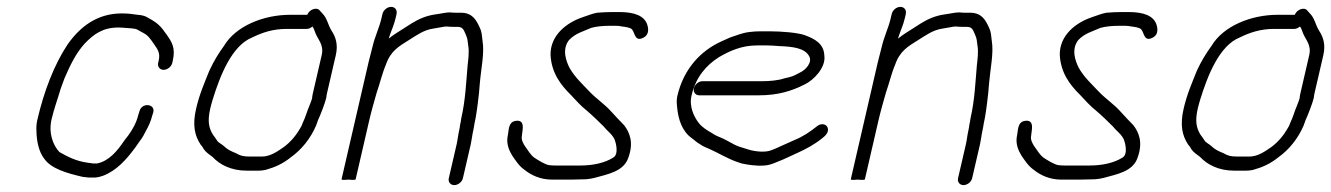

<svg xmlns="http://www.w3.org/2000/svg" viewBox="-20 -515 3869 558"><path d="M480.6 -332 482 -338C490.7 -375.4 479.7 -392.5 464.6 -414C449.5 -435.5 441.1 -445.9 418 -459L405.6 -466C399 -469.3 390.5 -471.3 380 -472C364.8 -474.4 350.6 -476 333.9 -476C260.9 -476 211.2 -435.7 175.9 -385C137.2 -326.4 107.6 -249.5 88.6 -167C86.1 -156.3 85.2 -145.3 85.9 -134C86.5 -103.5 93.3 -73.7 107.7 -55C127.9 -24.3 175.3 -11.5 220.2 -1L237.8 1H256.8C264.3 0.3 271.6 -1.3 278.9 -4C318.2 -18.4 348.1 -52.2 372.9 -86L384.8 -103C389.5 -109 393.6 -115 396.9 -121L404.2 -135C410.6 -145.7 418.8 -163.5 422.1 -178L425.6 -189C431.4 -213.9 391.3 -218 385.1 -191L381.6 -180C376.5 -158.1 364.5 -137.5 353.2 -122L340.2 -105C321.6 -77.3 296.7 -46.6 262.2 -40H250.2C246.4 -40.7 241.5 -41.3 235.7 -42C201.1 -46.5 176.4 -59.7 152.9 -73C134.8 -91.6 120.4 -127.2 129.8 -168C137 -199.2 147.7 -227.3 156.3 -257L167.3 -287C184.1 -326 201.2 -361.5 226.8 -389C252 -415.3 278.6 -435 323.4 -435C330.1 -435 336.7 -434.7 343.2 -434C353.1 -433.1 372.3 -432.8 379 -429L391.4 -422C410.7 -412.8 415.3 -404.4 428.1 -386C438.3 -371.3 446.4 -361.1 441 -338L439.6 -332C437.2 -321.2 444.6 -312 455.5 -312C466.5 -312 478.1 -321.2 480.6 -332Z M873 -472H823C746 -472 665.3 -439.4 631.2 -382C615 -359.8 601.6 -337.9 588.6 -310C573.6 -272.4 559.8 -241.9 549.9 -199C538.8 -150.6 546 -120.8 562.9 -95C566.7 -91 569.7 -86.7 571.9 -82C579 -71.5 587.8 -66.7 597.6 -59C618.4 -36.8 651.1 -19 697.4 -19H731.4C737.4 -19 743.9 -19.7 750.9 -21C779.5 -29 802.2 -39.2 825.4 -58C856.4 -80.2 882.2 -111.9 898.6 -150L904.3 -166C910.6 -179.1 924.7 -215.1 928.3 -231C928.6 -235 929.2 -239 930.1 -243L956 -355C963 -385.5 955.5 -407.7 944.1 -425C932.8 -442.6 931.5 -461.2 916.9 -476L909.7 -484C900.6 -495.9 878.8 -487.5 873 -472ZM888.1 -438C892.1 -432.8 894.1 -425.6 896.7 -419C903.8 -399.9 921.9 -385 915 -355L889.1 -243C888 -238.3 887.3 -233.7 886.9 -229C886.3 -226.3 884.3 -220.7 880.9 -212C871.7 -190.6 868.4 -175.4 859 -156C858.1 -152 855.6 -147 851.6 -141C840.2 -120.9 824 -101.9 805.3 -88C786.8 -75.2 765.8 -60 740.9 -60H706.9C686 -60 678.7 -62.4 665.2 -70C649.6 -76.2 639.9 -81.3 630 -91C623.9 -96.6 613.8 -100.5 609.9 -108C606.5 -113.3 602.7 -118.7 598.6 -124C587.1 -143.1 582.6 -162.7 590.9 -199C592.9 -207.7 595.3 -216.3 597.9 -225C619.5 -294.9 653.4 -382.1 712.7 -406C742.7 -420.5 772.7 -431 813.5 -431H871.5C876.8 -431 882.4 -433.3 888.1 -438Z M1091.4 -474 1088.9 -463C1081.5 -431.1 1070.3 -412.6 1061.8 -376C1057.8 -361.3 1054.2 -347.3 1051.1 -334L972.6 6C972.2 8 978.7 8.3 992.4 7C1006.1 8.3 1013.2 8 1013.6 6L1052.6 -163C1058.6 -189.1 1068 -223 1074.8 -246C1084.2 -272.6 1090.9 -302.4 1101.5 -327C1115.1 -366.8 1139 -380.3 1169.1 -399C1191.1 -412.7 1211.9 -428.2 1239.7 -432L1262.7 -436C1268.3 -437.3 1273.5 -438 1278.1 -438C1284.6 -437.3 1290.6 -437 1295.9 -437H1309.9C1327.3 -437 1328.4 -425 1334.3 -413C1339.9 -400.3 1338.5 -395.5 1341 -381C1343.8 -366.5 1341.1 -342.5 1339 -325C1334.6 -274.9 1332.8 -224.4 1320.5 -171C1319.8 -165 1318.7 -159 1317.3 -153C1316.6 -147 1315.6 -141 1314.2 -135C1311.5 -123.4 1309.9 -107.8 1307.2 -96L1284.3 3C1281.8 13.8 1289.2 23 1300.2 23C1311.2 23 1322.8 13.8 1325.3 3L1348.2 -96C1350.9 -107.9 1352.5 -123.5 1355.2 -135C1356.7 -141.7 1357.9 -148.3 1358.8 -155C1361.8 -168 1363.9 -180.6 1365.6 -193L1368.6 -215C1371.5 -235.4 1372.9 -253.1 1374.5 -273C1377.9 -314.2 1388.4 -360.9 1382.4 -396C1380.1 -412.4 1381.1 -420.6 1373.7 -436C1364 -456.9 1353 -478 1319.4 -478H1305.4C1300 -478 1294.1 -478.3 1287.6 -479C1274.5 -479 1257.5 -474.4 1244.2 -473C1218.4 -469.2 1196.9 -459.9 1176.2 -447L1152.7 -432C1136.3 -421.5 1124.1 -414.4 1110 -403L1111 -407C1117.8 -428.2 1124.6 -440.2 1129.9 -463L1132.4 -474C1135.1 -485.7 1128.3 -495 1116.8 -495C1105.3 -495 1094.1 -485.7 1091.4 -474Z M1682.6 6C1691.4 5.3 1699.7 4 1707.5 2C1745.2 -8.6 1792.8 -16.1 1806.2 -57C1822.2 -101.1 1810.1 -129.9 1793.9 -151C1780.3 -164.3 1768 -178.5 1755.3 -192C1738.4 -211 1713.7 -227.7 1695 -247C1673.8 -269.6 1649.7 -291 1634.6 -319C1625.8 -336.8 1612.1 -371.5 1634.1 -399C1653.3 -418.6 1672.9 -422.7 1698.2 -434C1711.9 -438.2 1733.9 -440 1750.6 -440H1770.6C1776.6 -440 1782.4 -439.3 1788.1 -438C1797.3 -436.8 1810.8 -435.3 1816.3 -430C1825.5 -421 1823.8 -393 1849 -405C1865.5 -412.8 1865.2 -428.6 1861.8 -441C1854 -469.9 1822.5 -480 1779.8 -480H1759.8C1747.3 -480 1727.3 -479.2 1715.4 -478C1700.5 -475.4 1687 -469.2 1673.4 -465C1627.9 -449.8 1578.8 -413.2 1580 -355C1582.8 -303.8 1608.7 -268.9 1639.2 -239C1654.1 -223.1 1667.7 -207.5 1684.8 -194C1704.2 -177.4 1717.7 -163.9 1734.9 -147C1744.9 -134 1760 -124.6 1766.6 -108.5C1769.3 -101.8 1779.4 -66.9 1762.2 -57C1737.6 -41.3 1702.5 -34 1667.4 -34H1593.9C1587.9 -34 1581.9 -34.3 1576.1 -35C1563.1 -36.9 1542.4 -50.7 1533.9 -56C1521.1 -65 1515 -78 1505.8 -90C1500.8 -97.5 1494.2 -109.3 1496.7 -120L1498.9 -138C1500.7 -153.3 1498 -166 1480.4 -164C1455.7 -161.2 1459.5 -136.3 1455 -117C1451.7 -95.7 1459.9 -77 1468.5 -63C1479.2 -47.3 1488.7 -32.3 1504.9 -21C1523.4 -6.4 1549.6 7 1584.4 7H1638.4C1652 7 1668.7 6 1682.6 6Z M2011.9 -238H2185.9C2240.3 -238 2281 -250.3 2319.3 -270C2344.4 -281.9 2381.1 -319 2375.7 -354C2374.3 -387.8 2348.2 -402.2 2318.3 -413C2298.1 -420.3 2249.1 -424 2217.9 -424H2189.9C2179.2 -424 2168.7 -423.3 2158.4 -422C2135.9 -419.4 2120.8 -411.9 2101.7 -406L2077.2 -395C2017.5 -368.2 1966.9 -315.8 1948.5 -236C1946.6 -228 1946.3 -218 1947.6 -206C1950.8 -166.6 1963.4 -132.3 1991.1 -113L2006.3 -101L2022 -91C2028.6 -87.7 2035.2 -84.7 2041.9 -82C2068.1 -70.4 2092.6 -55 2120.4 -45L2135.2 -40C2152.8 -36.3 2177 -32 2201.8 -34C2221.5 -35.2 2238.2 -44.9 2254.8 -51L2298.4 -71C2322.5 -81.8 2347.8 -95.7 2367.9 -112C2374.7 -117.6 2383.5 -123.5 2385.8 -133.5C2388.4 -144.7 2381.3 -154 2370.1 -154C2364.4 -154 2359.1 -152 2354.2 -148C2334.7 -132.2 2313.2 -117.8 2288.9 -108L2244.3 -88C2237.5 -84.7 2230.5 -81.7 2223.2 -79C2204 -70.4 2171.8 -75.3 2156.5 -80L2140.6 -85C2118.5 -90.9 2111.7 -96.4 2091.7 -107C2074.3 -116.8 2062.9 -118.2 2049.5 -128C2034.8 -136.3 2020.3 -145.2 2010.5 -158C1997.6 -174.8 1982.2 -204.7 1989.7 -237C2002.4 -292 2033 -325.6 2069.6 -349C2100.9 -367.1 2135.3 -383 2180.4 -383H2208.4C2217.1 -383 2229.6 -382.3 2246 -381C2286.8 -379.4 2319.7 -374.7 2332 -351C2341.4 -332.9 2320.4 -311.3 2306.4 -305C2293.3 -298.1 2288.1 -294.5 2275.2 -291L2258.3 -287C2241.5 -281.2 2216.5 -279 2195.4 -279H2021.4C2010.6 -279 1999.2 -269.5 1996.7 -258.5C1994.1 -247.5 2001.1 -238 2011.9 -238Z M2571.4 -474 2568.9 -463C2561.5 -431.1 2550.3 -412.6 2541.8 -376C2537.8 -361.3 2534.2 -347.3 2531.1 -334L2452.6 6C2452.2 8 2458.7 8.3 2472.4 7C2486.1 8.3 2493.2 8 2493.6 6L2532.6 -163C2538.6 -189.1 2548 -223 2554.8 -246C2564.2 -272.6 2570.9 -302.4 2581.5 -327C2595.1 -366.8 2619 -380.3 2649.1 -399C2671.1 -412.7 2691.9 -428.2 2719.7 -432L2742.7 -436C2748.3 -437.3 2753.5 -438 2758.1 -438C2764.6 -437.3 2770.6 -437 2775.9 -437H2789.9C2807.3 -437 2808.4 -425 2814.3 -413C2819.9 -400.3 2818.5 -395.5 2821 -381C2823.8 -366.5 2821.1 -342.5 2819 -325C2814.6 -274.9 2812.8 -224.4 2800.5 -171C2799.8 -165 2798.7 -159 2797.3 -153C2796.6 -147 2795.6 -141 2794.2 -135C2791.5 -123.4 2789.9 -107.8 2787.2 -96L2764.3 3C2761.8 13.8 2769.2 23 2780.2 23C2791.2 23 2802.8 13.8 2805.3 3L2828.2 -96C2830.9 -107.9 2832.5 -123.5 2835.2 -135C2836.7 -141.7 2837.9 -148.3 2838.8 -155C2841.8 -168 2843.9 -180.6 2845.6 -193L2848.6 -215C2851.5 -235.4 2852.9 -253.1 2854.5 -273C2857.9 -314.2 2868.4 -360.9 2862.4 -396C2860.1 -412.4 2861.1 -420.6 2853.7 -436C2844 -456.9 2833 -478 2799.4 -478H2785.4C2780 -478 2774.1 -478.3 2767.6 -479C2754.5 -479 2737.5 -474.4 2724.2 -473C2698.4 -469.2 2676.9 -459.9 2656.2 -447L2632.7 -432C2616.3 -421.5 2604.1 -414.4 2590 -403L2591 -407C2597.8 -428.2 2604.6 -440.2 2609.9 -463L2612.4 -474C2615.1 -485.7 2608.3 -495 2596.8 -495C2585.3 -495 2574.1 -485.7 2571.4 -474Z M3162.6 6C3171.4 5.3 3179.7 4 3187.5 2C3225.2 -8.6 3272.8 -16.1 3286.2 -57C3302.2 -101.1 3290.1 -129.9 3273.9 -151C3260.3 -164.3 3248 -178.5 3235.3 -192C3218.4 -211 3193.7 -227.7 3175 -247C3153.8 -269.6 3129.7 -291 3114.6 -319C3105.8 -336.8 3092.1 -371.5 3114.1 -399C3133.3 -418.6 3152.9 -422.7 3178.2 -434C3191.9 -438.2 3213.9 -440 3230.6 -440H3250.6C3256.6 -440 3262.4 -439.3 3268.1 -438C3277.3 -436.8 3290.8 -435.3 3296.3 -430C3305.5 -421 3303.8 -393 3329 -405C3345.5 -412.8 3345.2 -428.6 3341.8 -441C3334 -469.9 3302.5 -480 3259.8 -480H3239.8C3227.3 -480 3207.3 -479.2 3195.4 -478C3180.5 -475.4 3167 -469.2 3153.4 -465C3107.9 -449.8 3058.8 -413.2 3060 -355C3062.8 -303.8 3088.7 -268.9 3119.2 -239C3134.1 -223.1 3147.7 -207.5 3164.8 -194C3184.2 -177.4 3197.7 -163.9 3214.9 -147C3224.9 -134 3240 -124.6 3246.6 -108.5C3249.3 -101.8 3259.4 -66.9 3242.2 -57C3217.6 -41.3 3182.5 -34 3147.4 -34H3073.9C3067.9 -34 3061.9 -34.3 3056.1 -35C3043.1 -36.9 3022.4 -50.7 3013.9 -56C3001.1 -65 2995 -78 2985.8 -90C2980.8 -97.5 2974.2 -109.3 2976.7 -120L2978.9 -138C2980.7 -153.3 2978 -166 2960.4 -164C2935.7 -161.2 2939.5 -136.3 2935 -117C2931.7 -95.7 2939.9 -77 2948.5 -63C2959.2 -47.3 2968.7 -32.3 2984.9 -21C3003.4 -6.4 3029.6 7 3064.4 7H3118.4C3132 7 3148.7 6 3162.6 6Z M3743 -472H3693C3616 -472 3535.3 -439.4 3501.2 -382C3485 -359.8 3471.6 -337.9 3458.6 -310C3443.6 -272.4 3429.8 -241.9 3419.9 -199C3408.8 -150.6 3416 -120.8 3432.9 -95C3436.7 -91 3439.7 -86.7 3441.9 -82C3449 -71.5 3457.8 -66.7 3467.6 -59C3488.4 -36.8 3521.1 -19 3567.4 -19H3601.4C3607.4 -19 3613.9 -19.7 3620.9 -21C3649.5 -29 3672.2 -39.2 3695.4 -58C3726.4 -80.2 3752.2 -111.9 3768.6 -150L3774.3 -166C3780.6 -179.1 3794.7 -215.1 3798.3 -231C3798.6 -235 3799.2 -239 3800.1 -243L3826 -355C3833 -385.5 3825.5 -407.7 3814.1 -425C3802.8 -442.6 3801.5 -461.2 3786.9 -476L3779.7 -484C3770.6 -495.9 3748.8 -487.5 3743 -472ZM3758.1 -438C3762.1 -432.8 3764.1 -425.6 3766.7 -419C3773.8 -399.9 3791.9 -385 3785 -355L3759.1 -243C3758 -238.3 3757.3 -233.7 3756.9 -229C3756.3 -226.3 3754.3 -220.7 3750.9 -212C3741.7 -190.6 3738.4 -175.4 3729 -156C3728.1 -152 3725.6 -147 3721.6 -141C3710.2 -120.9 3694 -101.9 3675.3 -88C3656.8 -75.2 3635.8 -60 3610.9 -60H3576.9C3556 -60 3548.7 -62.4 3535.2 -70C3519.6 -76.2 3509.9 -81.3 3500 -91C3493.9 -96.6 3483.8 -100.5 3479.9 -108C3476.5 -113.3 3472.7 -118.7 3468.6 -124C3457.1 -143.1 3452.6 -162.7 3460.9 -199C3462.9 -207.7 3465.3 -216.3 3467.9 -225C3489.5 -294.9 3523.4 -382.1 3582.7 -406C3612.7 -420.5 3642.7 -431 3683.5 -431H3741.5C3746.8 -431 3752.4 -433.3 3758.1 -438Z"/></svg>

Font: HoneyBee
Style: SeLitIt
Weight: 300
Foundry: Cannot Into Space Fonts
Version: Version 0.89